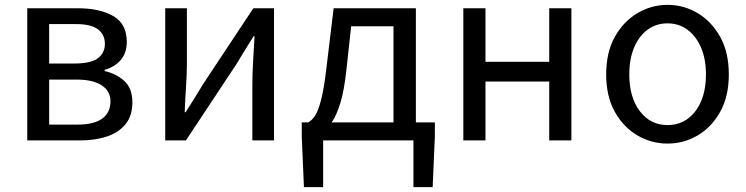

<svg xmlns="http://www.w3.org/2000/svg" viewBox="-20 -577 3066 789"><path d="M92 0V-543H301Q390 -543 445.5 -511Q501 -479 501 -405Q501 -360 476.5 -331Q452 -302 410 -290V-285Q456 -275 490 -245Q524 -215 524 -156Q524 -102 496.5 -67.5Q469 -33 420.5 -16.5Q372 0 309 0ZM182 -316H285Q353 -316 382 -337.5Q411 -359 411 -397Q411 -435 382.5 -456.5Q354 -478 292 -478H182ZM182 -65H299Q367 -65 400.5 -90Q434 -115 434 -161Q434 -202 398.5 -226Q363 -250 293 -250H182Z M659 0V-543H748V-316Q748 -273 744.5 -221Q741 -169 739 -116H743Q759 -141 779.5 -174Q800 -207 815 -232L1021 -543H1106V0H1017V-227Q1017 -270 1020 -322.5Q1023 -375 1026 -428H1022Q1006 -403 985.5 -369.5Q965 -336 950 -311L744 0Z M1403 -285Q1394 -204 1378.5 -153.5Q1363 -103 1343 -74H1597V-469H1423ZM1308 0V192H1229L1220 -17V-74H1246Q1262 -82 1275 -102Q1288 -122 1300 -168.5Q1312 -215 1322 -303L1351 -543H1689V-74H1767V-17L1758 192H1679V0Z M1884 0V-543H1975V-323H2237V-543H2328V0H2237V-242H1975V0Z M2723 13Q2657 13 2599.5 -20.5Q2542 -54 2506.5 -117.5Q2471 -181 2471 -271Q2471 -362 2506.5 -425.5Q2542 -489 2599.5 -523Q2657 -557 2723 -557Q2790 -557 2847 -523Q2904 -489 2939.5 -425.5Q2975 -362 2975 -271Q2975 -181 2939.5 -117.5Q2904 -54 2847 -20.5Q2790 13 2723 13ZM2723 -63Q2794 -63 2837.5 -120Q2881 -177 2881 -271Q2881 -334 2861 -381Q2841 -428 2805.5 -454.5Q2770 -481 2723 -481Q2676 -481 2640.5 -454.5Q2605 -428 2585.5 -381Q2566 -334 2566 -271Q2566 -177 2609.5 -120Q2653 -63 2723 -63Z"/></svg>

Font: Source Han Sans SC
Style: Regular
Weight: 400
Designer: Ryoko NISHIZUKA 西塚涼子 (kana, bopomofo & ideographs); Paul D. Hunt (Latin, Greek & Cyrillic); Sandoll Communications 산돌커뮤니
Foundry: Adobe
Version: Version 2.002;hotconv 1.0.116;makeotfexe 2.5.65601; ttfautoh